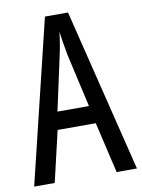

<svg xmlns="http://www.w3.org/2000/svg" viewBox="-82 -771 613 828"><g transform="rotate(-10 225.0 -357.0)"><path d="M361 0 309 -223H142L90 0H0L173 -714H274L450 0ZM240 -535Q235 -563 230.5 -589Q226 -615 223 -638Q218 -590 206 -536L155 -301H293Z"/></g></svg>

Font: Noto Sans ExtraCondensed
Style: Regular
Weight: 400
Width: 2
Designer: Monotype Design Team
Foundry: Monotype Imaging Inc.
Version: Version 2.013; ttfautohint (v1.8.4.7-5d5b)